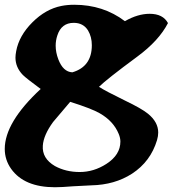

<svg xmlns="http://www.w3.org/2000/svg" viewBox="-20 -786 726 807"><path d="M686 -689Q648 -615 557 -548Q427 -452 396 -421Q424 -403 504 -364Q575 -330 602 -308Q645 -273 645 -229Q645 -214 640 -197Q613 -107 535 -56Q462 -9 364 -7Q342 -6 287 -3Q239 1 211 1Q82 1 27 -76Q0 -114 0 -160Q0 -272 151 -412Q90 -457 76 -471Q45 -503 45 -544Q45 -555 48 -571Q60 -636 116 -692Q172 -748 238 -761Q263 -766 292 -766Q414 -766 505 -697Q559 -728 609 -728Q665 -728 686 -689ZM290 -690Q238 -690 221 -637Q214 -616 214 -594Q214 -566 225 -537Q245 -484 284 -482Q366 -506 366 -596Q366 -631 350 -658Q330 -690 290 -690ZM479 -223Q457 -277 399 -310Q364 -330 275 -358Q239 -315 203 -273Q163 -218 160 -174Q156 -120 211 -88Q257 -63 315 -63Q374 -63 427 -97Q486 -135 486 -191Q486 -206 479 -223Z"/></svg>

Font: To Be Continued
Style: Regular
Weight: 400
Version: Macromedia Fontographer 4.1.4 9/2/97